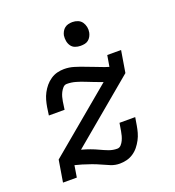

<svg xmlns="http://www.w3.org/2000/svg" viewBox="-134 -839 869 953"><g transform="rotate(-20 300.0 -362.5)"><path d="M337 8Q312 8 290 -1Q268 -10 247.5 -19.5Q227 -29 204.5 -37Q182 -45 159 -52L122 -62L112 0H39L58 -115L399 -400Q377 -408 356 -416Q335 -424 314 -432.5Q293 -441 270.5 -447.5Q248 -454 224 -454Q212 -454 203.5 -444.5Q195 -435 189.5 -424Q184 -413 181 -402Q178 -391 176 -379L170 -337H87L93 -379Q96 -397 101 -415Q106 -433 115 -450Q124 -467 136.5 -482Q149 -497 165.5 -508Q182 -519 200 -523.5Q218 -528 236 -528Q263 -528 287.5 -520.5Q312 -513 335.5 -504Q359 -495 383 -486Q407 -477 430 -468L452 -461L462 -520H535L516 -405L179 -123L182 -122Q204 -116 224.5 -108.5Q245 -101 265 -91.5Q285 -82 306 -74Q327 -66 350 -66Q362 -66 370.5 -75.5Q379 -85 384 -96Q389 -107 392 -118Q395 -129 397 -141L404 -183H487L480 -141Q477 -123 472 -105Q467 -87 458 -70Q449 -53 437 -38Q425 -23 408.5 -12Q392 -1 373.5 3.5Q355 8 337 8ZM354 -608Q339 -608 325.5 -613Q312 -618 304 -629.5Q296 -641 293.5 -655.5Q291 -670 293 -685Q295 -695 300.5 -705Q306 -715 314.5 -721.5Q323 -728 333.5 -730.5Q344 -733 355 -733Q370 -733 383.5 -727.5Q397 -722 405 -710.5Q413 -699 416 -684.5Q419 -670 416 -655Q414 -645 408.5 -635Q403 -625 394.5 -618.5Q386 -612 375.5 -610Q365 -608 354 -608Z"/></g></svg>

Font: Iosevka Etoile
Style: Italic
Weight: 400
Italic angle: -9°
Designer: Belleve Invis
Foundry: Belleve Invis
Version: Version 22.1.2; ttfautohint (v1.8.4)